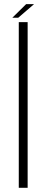

<svg xmlns="http://www.w3.org/2000/svg" viewBox="-20 -890 224 910"><path d="M69 0H111V-785H69ZM38.5 -806H66.5L141.5 -870.5H104Z"/></svg>

Font: Anybody Thin ExtraLight
Style: Regular
Weight: 250
Version: Version 1.113;gftools[0.9.25]